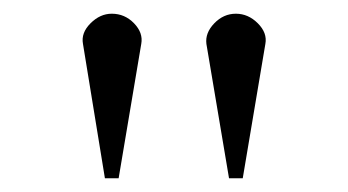

<svg xmlns="http://www.w3.org/2000/svg" viewBox="-20 -702 508 280"><path d="M153 -442H133L101 -638Q98 -654 112 -668Q126 -682 143 -682Q162 -682 175.5 -668Q189 -654 186 -638ZM334 -442H314L281 -638Q279 -654 292.5 -668Q306 -682 324 -682Q342 -682 356 -668Q370 -654 367 -638Z"/></svg>

Font: GFS Baskerville
Style: Regular
Weight: 400
Designer: George Matthiopoulos
Foundry: George Matthiopoulos
Version: Version 1.0